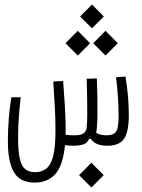

<svg xmlns="http://www.w3.org/2000/svg" viewBox="-20 -640 626 845"><path d="M132.8 163.6Q68.8 163.6 41.7 118.7Q14.6 73.7 14.6 -19Q14.6 -65.4 18.6 -116.5Q22.5 -167.5 29.8 -211.9H71.3Q65.9 -167 62.7 -122.8Q59.6 -78.6 59.6 -33.7Q59.6 26.9 67.4 59.8Q75.2 92.8 92 105.2Q108.9 117.7 134.8 117.7Q164.1 117.7 184.1 101.8Q204.1 85.9 214.1 46.4Q224.1 6.8 224.1 -64.9Q224.1 -120.1 221.2 -171.4Q218.3 -222.7 214.4 -281.2L257.8 -283.7Q261.7 -234.9 265.4 -175Q269 -115.2 269 -71.8Q269 -59.1 268.6 -46.9Q288.1 -44.4 306.2 -44.4Q333.5 -44.4 346.7 -52.2Q359.9 -60.1 361.8 -81.1Q363.8 -101.6 364 -135.3Q364.3 -168.9 363.5 -207.3Q362.8 -245.6 361.8 -281.2Q361.3 -289.6 361.3 -293.5L406.2 -294.9Q407.7 -260.7 408.4 -220.9Q409.2 -181.2 408.9 -144.3Q408.7 -107.4 406.7 -82Q405.8 -66.9 403.3 -55.7Q414.6 -48.8 426.5 -46.6Q438.5 -44.4 449.2 -44.4Q478 -44.4 490 -59.6Q502 -74.7 502 -127.9Q502 -208 490.7 -299.8L532.2 -303.2Q540.5 -252.4 543.7 -211.7Q546.9 -170.9 546.9 -132.8Q546.9 -59.1 525.6 -28.8Q504.4 1.5 451.7 1.5Q428.7 1.5 410.4 -5.1Q392.1 -11.7 379.4 -28.8H372.1Q364.3 -9.8 345.7 -4.2Q327.1 1.5 301.3 1.5Q284.7 1.5 266.1 -1Q256.8 89.4 223.1 126.5Q189.5 163.6 132.8 163.6ZM322.3 -395.5 268.1 -449.7 322.3 -504.4 376.5 -449.7ZM444.3 -395.5 390.1 -449.7 444.3 -504.4 498.5 -449.7ZM384.8 -515.6 332.5 -567.4 384.8 -620.1 437 -567.4ZM382.3 185.1 328.1 130.9 382.3 76.2 436.5 130.9Z"/></svg>

Font: Cascadia Code ExtraLight
Style: Regular
Weight: 200
Monospace: yes
Designer: Aaron Bell
Foundry: Saja Typeworks
Version: Version 2407.024; ttfautohint (v1.8.4)